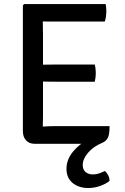

<svg xmlns="http://www.w3.org/2000/svg" viewBox="-20 -703 610 940"><path d="M493.5 134Q502.5 141.5 509.2 154.2Q516 167 516.5 182.5Q499 197 470.8 207.2Q442.5 217.5 412 217.5Q366 217.5 335.8 193Q305.5 168.5 305.5 123.5Q305.5 78.5 336.8 40.2Q368 2 412 -19.5Q429.5 -22.5 450.5 -18Q471.5 -13.5 481 -4Q436.5 14.5 410.8 45.2Q385 76 385 104.5Q385 127.5 399 139.2Q413 151 434.5 151Q451 151 466.5 145.5Q482 140 493.5 134ZM92 -676.5 98 -683H189.5V-600.5Q189.5 -579.5 190 -566.5Q190.5 -553.5 190.5 -533V-131Q190.5 -118.5 190 -107.5Q189.5 -96.5 189.5 -83V1H149.5Q123 1 107.5 -15.8Q92 -32.5 92 -62ZM444 -387Q446.5 -377 447.8 -365.2Q449 -353.5 449 -345Q449 -336.5 447.8 -325Q446.5 -313.5 444 -303H252.5Q241 -303 224 -303.2Q207 -303.5 189 -303.8Q171 -304 156 -304V-386Q171 -386 189 -386.2Q207 -386.5 224 -386.8Q241 -387 252.5 -387ZM497.5 -683Q499.5 -672 500 -661.8Q500.5 -651.5 500.5 -643Q500.5 -634.5 498.8 -621.8Q497 -609 493 -597.5H252.5Q241 -597.5 224 -597.5Q207 -597.5 189 -598Q171 -598.5 156 -599V-683ZM516.5 -85.5Q516.5 -44.5 507.8 -28Q499 -11.5 481 -4Q468 1 450 1H156V-81Q179 -82.5 202 -84Q225 -85.5 255 -85.5Z"/></svg>

Font: Signika Negative Light
Style: Regular
Weight: 400
Version: Version 2.001